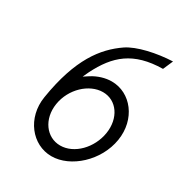

<svg xmlns="http://www.w3.org/2000/svg" viewBox="-142 -674 725 774"><g transform="rotate(30 220.5 -287.0)"><path d="M64 -191C47 -86 117 1 207 1C296 1 391 -85 408 -191C425 -296 357 -382 268 -382C238 -382 206 -372 179 -355L156 -340L169 -368C220 -469 284 -527 421 -529L441 -575C368 -572 284 -554 240 -524C163 -471 95 -385 64 -191ZM119 -191C131 -267 195 -327 259 -327C323 -327 365 -266 353 -191C341 -116 281 -54 216 -54C152 -54 107 -115 119 -191Z"/></g></svg>

Font: Charger Sport
Style: ExLitNrwObl
Weight: 200
Designer: Jasper
Foundry: Cannot Into Space Fonts
Version: Version 1.1